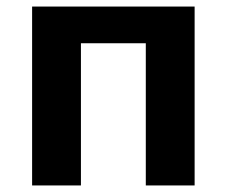

<svg xmlns="http://www.w3.org/2000/svg" viewBox="-20 -566 692 586"><path d="M574 -546V0H425V-434H227V0H78V-546Z"/></svg>

Font: RS Noto Sans
Style: Bold
Weight: 700
Designer: Monotype Design Team
Foundry: Monotype Imaging Inc.
Version: Version 3.10